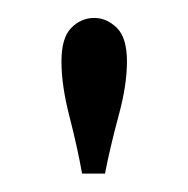

<svg xmlns="http://www.w3.org/2000/svg" viewBox="-20 -782 210 214"><path d="M71.5 -588.5Q66 -619 57.2 -653Q48.5 -687 48.5 -713.5Q48.5 -740 59.5 -751Q70.5 -762 85 -762Q99 -762 110.2 -751Q121.5 -740 121.5 -713.5Q121.5 -687 112.2 -653Q103 -619 97 -588.5Z"/></svg>

Font: Imbue 50pt SemiBold
Style: Regular
Weight: 600
Designer: Tyler Finck
Foundry: Etcetera Type Company
Version: Version 1.102; ttfautohint (v1.8.3)